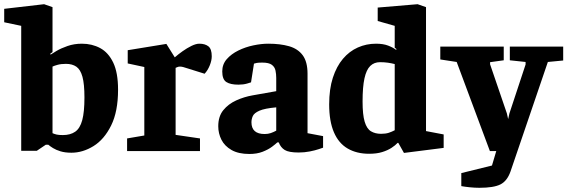

<svg xmlns="http://www.w3.org/2000/svg" viewBox="-37 -719 2701 914"><path d="M303 8Q273 8 251.5 1.5Q230 -5 215.5 -14Q201 -23 193 -30H181L138 -1H64V-596L-17 -613V-677L173 -699L213 -685V-471L202 -463L204 -459Q211 -464 232 -476.5Q253 -489 284.5 -500Q316 -511 353 -511Q401 -511 440 -490Q479 -469 502 -421Q525 -373 525 -292Q525 -188 492 -121.5Q459 -55 408 -23.5Q357 8 303 8ZM262 -76Q298 -76 321 -92Q344 -108 354.5 -147Q365 -186 365 -255Q365 -319 355.5 -353.5Q346 -388 326.5 -401.5Q307 -415 277 -415Q254 -415 237.5 -410.5Q221 -406 213 -402V-85Q222 -81 232.5 -78.5Q243 -76 262 -76Z M568 0V-60L650 -74V-400L571 -417V-480L755 -510L795 -446Q811 -460 832 -475Q853 -490 874.5 -500.5Q896 -511 912 -511Q939 -511 955 -498.5Q971 -486 971 -451Q971 -431 961.5 -407.5Q952 -384 937 -368L854 -394Q843 -398 834.5 -400Q826 -402 820 -402Q813 -402 808.5 -400Q804 -398 799 -396V-77L915 -60V0Z M1150 14Q1098 14 1065 -5Q1032 -24 1017 -54Q1002 -84 1002 -118Q1002 -165 1026 -194.5Q1050 -224 1087.5 -241Q1125 -258 1165 -265L1278 -285V-348Q1278 -366 1274.5 -383Q1271 -400 1257 -410.5Q1243 -421 1212 -421Q1194 -421 1185.5 -419.5Q1177 -418 1172 -416L1158 -327Q1156 -326 1138.5 -321Q1121 -316 1098 -316Q1060 -316 1040.5 -328.5Q1021 -341 1021 -379Q1021 -413 1042.5 -437.5Q1064 -462 1097.5 -478.5Q1131 -495 1169 -503Q1207 -511 1240 -511Q1297 -511 1339 -499Q1381 -487 1404 -456Q1427 -425 1427 -368V-85L1501 -71V-16Q1498 -15 1480.5 -9Q1463 -3 1437.5 2Q1412 7 1385 7Q1338 7 1318.5 -5Q1299 -17 1290 -41H1283Q1276 -34 1258 -20.5Q1240 -7 1213 3.5Q1186 14 1150 14ZM1223 -81Q1239 -81 1252 -85.5Q1265 -90 1278 -97V-208Q1223 -203 1198 -192Q1173 -181 1166.5 -166.5Q1160 -152 1160 -137Q1160 -81 1223 -81Z M1720 13Q1661 13 1618 -12Q1575 -37 1552.5 -89.5Q1530 -142 1530 -222Q1530 -295 1547.5 -349Q1565 -403 1595.5 -439Q1626 -475 1666.5 -493Q1707 -511 1753 -511Q1787 -511 1810.5 -502Q1834 -493 1848 -482L1851 -485L1842 -492V-596L1761 -619V-683L1951 -699L1991 -685V-95L2075 -79V-15L1886 9L1859 -39H1856Q1845 -27 1826.5 -15Q1808 -3 1782 5Q1756 13 1720 13ZM1777 -82Q1799 -82 1814 -87Q1829 -92 1842 -99V-414Q1827 -418 1809.5 -420.5Q1792 -423 1772 -423Q1744 -423 1725.5 -405Q1707 -387 1698 -346Q1689 -305 1689 -236Q1689 -173 1699 -139.5Q1709 -106 1729 -94Q1749 -82 1777 -82Z M2245 175Q2223 175 2199 172.5Q2175 170 2159 167V105L2305 69L2340 -49L2395 0H2295L2137 -424L2059 -436V-497H2361V-432L2296 -423V-413L2376 -179L2382 -152L2388 -179L2465 -412V-424L2390 -432V-497H2644V-431L2571 -424L2393 98Q2377 143 2345 159Q2313 175 2245 175Z"/></svg>

Font: Faustina ExtraBold
Style: Regular
Weight: 800
Designer: Alfonso Garcia
Foundry: http://www.omnibus-type.com
Version: Version 1.200